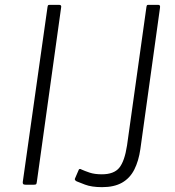

<svg xmlns="http://www.w3.org/2000/svg" viewBox="-20 -762 721 792"><path d="M224 -742Q235 -742 232 -730L132 -12Q131 -4 129 -2Q127 0 118 0H86Q78 0 75.5 -3Q73 -6 74 -12L176 -733Q177 -739 178.5 -740.5Q180 -742 186 -742ZM559 -147Q552 -98 534 -62.5Q516 -27 483.5 -8.5Q451 10 401 10Q358 10 330.5 -0.5Q303 -11 296 -14Q291 -17 289.5 -19.5Q288 -22 289 -25L305 -62Q306 -64 308.5 -65Q311 -66 318 -62Q329 -57 349.5 -50Q370 -43 400 -43Q450 -43 472 -70Q494 -97 504 -162L584 -733Q585 -739 586.5 -740.5Q588 -742 592 -742H633Q642 -742 640 -730L559 -147Z"/></svg>

Font: Libre Franklin Thin ExtraLight
Style: Italic
Weight: 250
Italic angle: -8°
Version: Version 3.000